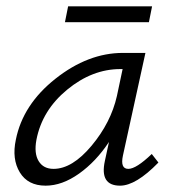

<svg xmlns="http://www.w3.org/2000/svg" viewBox="-20 -581 545 606"><path d="M460 -561 450 -511H185L195 -561ZM459 -95 480 -68Q409 5 359 5Q294 5 311 -73L324 -133Q283 -71 229.5 -33Q176 5 124 5Q68 5 42.5 -37Q17 -79 30 -140Q52 -251 155 -332.5Q258 -414 368 -414H439L368 -90Q359 -48 385 -48Q410 -48 459 -95ZM149 -48Q208 -48 269 -121Q330 -194 349 -278L367 -363H360Q271 -363 192 -298Q113 -233 95 -140Q87 -97 102 -72.5Q117 -48 149 -48Z"/></svg>

Font: EauTest
Style: Italic
Weight: 400
Italic angle: -12°
Designer: Christian Thalmann (Catharsis Fonts)
Version: Version 0.001;PS 000.001;hotconv 1.0.88;makeotf.lib2.5.64775